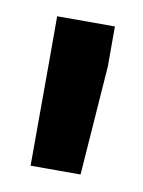

<svg xmlns="http://www.w3.org/2000/svg" viewBox="-45 -785 251 336"><g transform="rotate(10 80.5 -617.0)"><path d="M133.8 -750V-679.2L119.6 -484.4H30.8L31.2 -671.9V-750Z"/></g></svg>

Font: Vazirmatn UI
Style: Bold
Weight: 700
Designer: Saber Rastikerdar
Foundry: Saber Rastikerdar
Version: Version 33.003